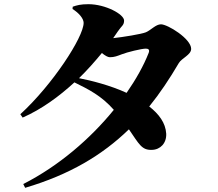

<svg xmlns="http://www.w3.org/2000/svg" viewBox="-20 -827 1040 916"><path d="M357 -454C397 -493 433 -534 466 -574C481 -562 494 -554 504 -554C526 -554 540 -560 561 -568C586 -578 655 -595 676 -595C689 -595 695 -589 689 -574C665 -513 629 -449 584 -384C506 -420 414 -443 357 -454ZM326 -784C357 -765 379 -738 379 -718C379 -650 230 -422 77 -282L88 -266C179 -306 262 -367 335 -434C404 -400 464 -370 523 -303C411 -165 260 -35 91 51L100 69C313 6 468 -87 595 -210C644 -139 656 -110 705 -112C745 -113 775 -144 773 -189C770 -241 738 -283 692 -319C743 -382 789 -451 833 -526C847 -550 892 -565 892 -594C892 -642 780 -711 748 -711C723 -711 700 -683 676 -673C654 -664 566 -650 520 -645C528 -656 535 -666 542 -677C560 -704 572 -706 572 -729C572 -759 483 -807 402 -807C365 -807 347 -802 327 -795Z"/></svg>

Font: Noto Serif TC Black
Style: Regular
Weight: 900
Version: Version 1.001;PS 1.001;hotconv 16.6.54;makeotf.lib2.5.65590